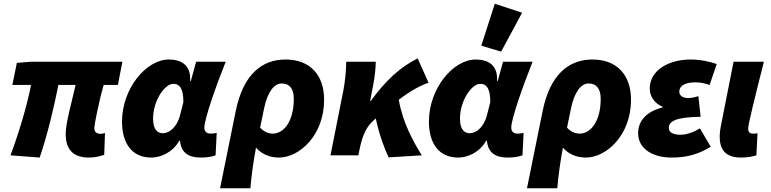

<svg xmlns="http://www.w3.org/2000/svg" viewBox="-20 -830 4118 1026"><path d="M455 12C490 12 518 4 537 -3L541 -119C532 -117 526 -115 519 -115C497 -115 484 -123 484 -147C484 -162 508 -286 534 -376H610L634 -500H144L70 -494L46 -376H146C125 -270 86 -134 36 0L192 12C234 -110 269 -260 292 -376H384C364 -288 331 -172 331 -114C331 -38 365 12 455 12Z M788 12C837 12 902 -14 938 -78H942C948 -12 989 12 1054 12C1084 12 1110 8 1132 0L1138 -120C1128 -118 1120 -116 1106 -116C1088 -116 1072 -124 1072 -148C1072 -194 1134 -370 1186 -500H1028L1000 -398H996C1001 -483 948 -512 882 -512C762 -512 632 -358 632 -180C632 -62 687 12 788 12ZM850 -118C820 -118 798 -140 798 -196C798 -292 860 -382 906 -382C942 -382 960 -354 960 -284L940 -206C924 -154 888 -118 850 -118Z M1156 176H1318C1324 106 1334 34 1348 -41C1377 -7 1421 12 1470 12C1581 12 1712 -108 1712 -297C1712 -430 1636 -512 1506 -512C1381 -512 1280 -434 1240 -238ZM1438 -116C1414 -116 1390 -126 1370 -148L1392 -254C1410 -340 1446 -384 1485 -384C1528 -384 1550 -355 1550 -302C1550 -181 1496 -116 1438 -116Z M1746 0H1895L1901 -30C1918 -114 1940 -154 1978 -188C1982 -191 1985 -194 1988 -197C2009 -100 2037 -30 2057 11L2234 0C2191 -69 2132 -173 2111 -297C2176 -346 2226 -373 2270 -388L2212 -518C2122 -474 2038 -398 1962 -291H1958L1974 -374C1982 -416 1988 -467 1988 -500H1830C1830 -446 1822 -382 1814 -342Z M2428 12C2477 12 2542 -14 2578 -78H2582C2588 -12 2629 12 2694 12C2724 12 2750 8 2772 0L2778 -120C2768 -118 2760 -116 2746 -116C2728 -116 2712 -124 2712 -148C2712 -194 2774 -370 2826 -500H2668L2640 -398H2636C2641 -483 2588 -512 2522 -512C2402 -512 2272 -358 2272 -180C2272 -62 2327 12 2428 12ZM2490 -118C2460 -118 2438 -140 2438 -196C2438 -292 2500 -382 2546 -382C2582 -382 2600 -354 2600 -284L2580 -206C2564 -154 2528 -118 2490 -118ZM2658 -554 2770 -762 2624 -810 2552 -586Z M2796 176H2958C2964 106 2974 34 2988 -41C3017 -7 3061 12 3110 12C3221 12 3352 -108 3352 -297C3352 -430 3276 -512 3146 -512C3021 -512 2920 -434 2880 -238ZM3078 -116C3054 -116 3030 -126 3010 -148L3032 -254C3050 -340 3086 -384 3125 -384C3168 -384 3190 -355 3190 -302C3190 -181 3136 -116 3078 -116Z M3568 12C3648 12 3710 -4 3778 -46L3720 -144C3688 -124 3650 -110 3616 -110C3578 -110 3554 -122 3554 -146C3554 -182 3590 -204 3724 -206L3712 -316C3692 -310 3674 -306 3658 -306C3630 -306 3610 -318 3610 -340C3610 -370 3638 -390 3696 -390C3720 -390 3744 -386 3772 -376L3810 -488C3771 -501 3724 -512 3670 -512C3560 -512 3452 -459 3452 -356C3452 -310 3484 -274 3520 -260V-256C3444 -236 3390 -192 3390 -118C3390 -34 3470 12 3568 12Z M3940 12C3976 12 4004 6 4022 0L4028 -118C4020 -116 4010 -116 4004 -116C3990 -116 3978 -122 3978 -142C3978 -166 4012 -302 4062 -500H3900L3834 -166C3828 -138 3826 -118 3826 -98C3826 -30 3858 12 3940 12Z"/></svg>

Font: Source Sans Pro Black
Style: Italic
Weight: 900
Italic angle: -11°
Designer: Paul D. Hunt
Foundry: Adobe Systems Incorporated
Version: Version 3.006;hotconv 1.0.111;makeotfexe 2.5.65597